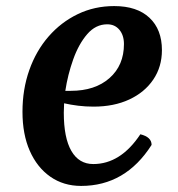

<svg xmlns="http://www.w3.org/2000/svg" viewBox="-20 -597 586 632"><path d="M247 15Q189 15 145.5 -15.5Q102 -46 78 -100.5Q54 -155 54 -229Q54 -303 76.5 -366.5Q99 -430 140 -477Q181 -524 236 -550.5Q291 -577 356 -577Q431 -577 472 -538.5Q513 -500 513 -432Q513 -377 484.5 -335Q456 -293 405.5 -269.5Q355 -246 288 -246Q262 -246 237.5 -249Q213 -252 191 -257Q190 -241 190 -226Q190 -143 215 -100Q240 -57 287 -57Q377 -57 442 -155Q479 -146 479 -120Q393 15 247 15ZM333 -517Q295 -517 267 -484.5Q239 -452 221 -401.5Q203 -351 195 -298H213Q293 -298 340.5 -340Q388 -382 388 -452Q388 -481 373 -499Q358 -517 333 -517Z"/></svg>

Font: Merienda SemiBold
Style: Regular
Weight: 600
Designer: Eduardo Rodriguez Tunni
Foundry: Eduardo Rodriguez Tunni
Version: Version 2.001; ttfautohint (v1.8.4.7-5d5b)